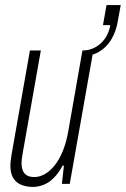

<svg xmlns="http://www.w3.org/2000/svg" viewBox="-20 -725 496 757"><path d="M110 12Q84 12 63.5 3.5Q43 -5 32 -23.5Q21 -42 21 -72Q21 -82 22.5 -93.5Q24 -105 26 -118L98 -526H141L70 -124Q68 -112 66.5 -101.5Q65 -91 65 -81Q65 -65 70 -52.5Q75 -40 86 -33.5Q97 -27 116 -27Q136 -27 156.5 -38.5Q177 -50 195.5 -73Q214 -96 228 -130.5Q242 -165 250 -212L305 -526H348L255 0H224L232 -72H227Q210 -41 191 -22.5Q172 -4 151 4Q130 12 110 12ZM301 -503 305 -526Q346 -526 376.5 -553.5Q407 -581 415 -626H386L400 -705H456L444 -639Q437 -599 418 -568Q399 -537 369 -520Q339 -503 301 -503Z"/></svg>

Font: Archivo ExtraCondensed Thin
Style: Italic
Weight: 250
Width: 2
Italic angle: -10°
Designer: Hector Gatti
Foundry: Omnibus-Type
Version: Version 2.001